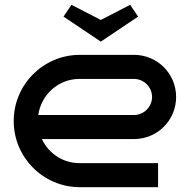

<svg xmlns="http://www.w3.org/2000/svg" viewBox="-20 -778 778 798"><path d="M712 -375C712 -472 634 -550 537 -550H310C159 -549 37 -426 37 -275C37 -124 159 -1 310 0H637V-100H310C241 -100 182 -141 154 -200H537C634 -200 712 -278 712 -375ZM139 -300C151 -384 222 -450 310 -450H537C578 -450 612 -416 612 -375C612 -334 578 -300 537 -300ZM244 -709 399 -605 554 -709 521 -758 399 -695 277 -758Z"/></svg>

Font: Bruno Ace
Style: Regular
Weight: 400
Designer: Astigmatic (AOETI)
Foundry: Astigmatic (AOETI)
Version: Version 1.000